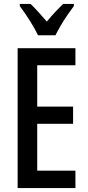

<svg xmlns="http://www.w3.org/2000/svg" viewBox="-20 -960 449 980"><path d="M365 0H70V-714H365V-627H170V-416H353V-328H170V-89H365ZM174 -780Q159 -812 132.5 -854Q106 -896 81 -929V-940H136Q154 -923 175.5 -899Q197 -875 219 -850Q243 -879 260.5 -897.5Q278 -916 302 -940H357V-929Q342 -909 324 -883Q306 -857 290 -829.5Q274 -802 263 -780Z"/></svg>

Font: Noto Sans ExtraCondensed Medium
Style: Regular
Weight: 500
Width: 2
Designer: Monotype Design Team
Foundry: Monotype Imaging Inc.
Version: Version 2.013; ttfautohint (v1.8.4.7-5d5b)